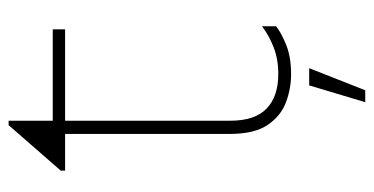

<svg xmlns="http://www.w3.org/2000/svg" viewBox="-226 -444 848 435"><g transform="rotate(-90 197.5 -226.0)"><path d="M356 -24Q341 -12 313.5 -1Q286 10 247 10Q215 10 184 -1.5Q153 -13 132.5 -43Q112 -73 112 -130V-502H29V-512L132 -630H142V-530H349V-502H142V-128Q142 -72 169.5 -45.5Q197 -19 248 -19Q282 -19 309.5 -30Q337 -41 356 -56ZM261 51 211 178H184L222 51Z"/></g></svg>

Font: Roundo Variable
Style: Regular
Weight: 200
Designer: Shiva Nallaperumal
Foundry: Indian Type Foundry
Version: Version 2.000